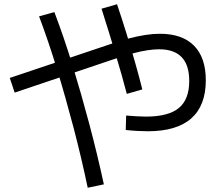

<svg xmlns="http://www.w3.org/2000/svg" viewBox="-20 -819 1040 904"><path d="M676 -201Q654 -201 626.5 -202.5Q599 -204 572 -207L574 -275Q598 -273 622.5 -271.5Q647 -270 667 -270Q773 -270 822 -310.5Q871 -351 871 -438Q871 -587 729 -587Q706 -587 675 -582.5Q644 -578 605 -567.5Q566 -557 515 -540L49 -383L26 -452L493 -609Q544 -627 586.5 -638Q629 -649 665 -654.5Q701 -660 733 -660Q838 -660 893.5 -604Q949 -548 949 -441Q949 -322 880.5 -261.5Q812 -201 676 -201ZM393 65Q363 -78 326 -219Q289 -360 248.5 -492.5Q208 -625 164 -742L236 -762Q281 -644 322 -510Q363 -376 400.5 -235Q438 -94 469 49ZM577 -377Q556 -458 525 -561.5Q494 -665 458 -778L531 -799Q553 -734 574.5 -664.5Q596 -595 615.5 -527Q635 -459 650 -398Z"/></svg>

Font: M PLUS 2
Style: Regular
Weight: 400
Designer: Coji Morishita
Foundry: UNDERFOREST DESIGN
Version: Version 1.001